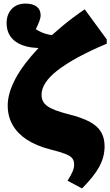

<svg xmlns="http://www.w3.org/2000/svg" viewBox="-20 -822 616 1072"><path d="M438 230 357 187Q378 154 386 134Q394 114 394 97Q394 76 384 62.5Q374 49 345 37.5Q316 26 260 12Q182 -8 129.5 -42.5Q77 -77 50 -125Q23 -173 23 -234Q23 -267 34 -305Q45 -343 67 -384Q89 -425 121 -467Q153 -509 195 -554Q184 -554 173 -555.5Q162 -557 150 -558Q85 -569 51 -603.5Q17 -638 17 -693Q17 -742 45.5 -772Q74 -802 122 -802Q163 -802 185 -785Q207 -768 207 -735Q207 -724 200 -704.5Q193 -685 180 -659Q193 -650 212.5 -641.5Q232 -633 252 -629Q257 -628 261 -627.5Q265 -627 270 -626Q299 -652 329 -677Q359 -702 390.5 -725.5Q422 -749 453 -770L576 -602V-578Q483 -539 414.5 -501.5Q346 -464 301 -429Q256 -394 234 -360Q212 -326 212 -293Q212 -273 219.5 -257.5Q227 -242 244.5 -229.5Q262 -217 291 -206Q320 -195 363 -184Q436 -166 480 -142.5Q524 -119 544 -85.5Q564 -52 564 -5Q564 54 534.5 108.5Q505 163 438 230Z"/></svg>

Font: Literata 18pt Black
Style: Regular
Weight: 900
Designer: Latin by Veronika Burian and Jose Scaglione. Greek by Irene Vlachou. Cyrillic by Vera Evstafieva.
Foundry: TypeTogether
Version: Version 3.103;gftools[0.9.29]